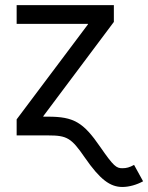

<svg xmlns="http://www.w3.org/2000/svg" viewBox="-20 -536 586 760"><path d="M45.9 0H169.9C245.6 0 262.2 9.8 315.9 87.9C376 174.8 416 204.1 464.4 204.1C491.2 204.1 521.5 195.3 546.4 181.6L510.7 116.7C493.2 126.5 480.5 129.9 464.4 129.9C440.4 129.9 429.7 122.1 377 45.9C309.6 -52.2 272 -74.2 169.9 -74.2H151.4V-76.2L430.7 -449.2V-515.6H45.9V-441.4H328.1V-439.5L45.9 -63.5Z"/></svg>

Font: Raveo Display Display
Style: Regular
Weight: 400
Designer: Jakub Foglar, Rasmus Andersson (Inter)
Foundry: Jakubfoglar.com
Version: Version 1.100;Glyphs 3.2.3 (3260)